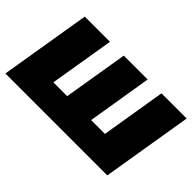

<svg xmlns="http://www.w3.org/2000/svg" viewBox="-86 -792 1055 1055"><g transform="rotate(45 441.5 -264.5)"><path d="M89.4 -529.3H285.2L222.7 -151.9H330.1L392.6 -529.3H578.1L516.1 -151.9H623.5L685.5 -529.3H881.3L793.9 0H2Z"/></g></svg>

Font: Inter 24pt Black
Style: Italic
Weight: 900
Italic angle: -9.3988°
Designer: Rasmus Andersson
Foundry: rsms
Version: Version 4.001;git-66647c0bb